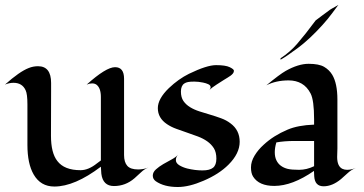

<svg xmlns="http://www.w3.org/2000/svg" viewBox="-25 -748 1477 780"><path d="M327.1 -404.3Q405.8 -475.1 442.4 -475.1Q479 -475.1 479 -428.2V-118.2Q479 -88.9 492.2 -74.2Q505.4 -59.6 536.1 -59.6Q557.6 -59.6 578.1 -67.4Q562 -61.5 549.1 -49.1Q536.1 -36.6 521.5 -23.9Q484.9 7.8 438 7.8Q393.1 7.8 386.7 -42Q385.3 -56.2 384.8 -70.8Q278.3 9.8 195.8 9.8Q140.1 9.8 111.8 -39.1Q86.4 -83 86.4 -159.2V-323.7Q86.4 -366.2 79.1 -381.3Q65.4 -411.6 29.8 -411.6Q12.7 -411.6 -4.9 -404.3Q54.7 -457.5 91.8 -471.7Q109.9 -479 129.4 -479Q182.6 -479 182.6 -411.1Q182.6 -411.1 182.6 -378.4Q182.6 -378.4 182.1 -196.3Q182.1 -126.5 208 -93.8Q236.3 -56.6 302.2 -56.6Q334.5 -56.6 369.1 -84.5Q377.9 -91.3 384.8 -96.2V-354Q384.8 -390.1 367.2 -403.8Q359.9 -409.2 349.1 -409.2Q338.4 -409.2 327.1 -404.3Z M821.3 -378.9Q830.6 -385.7 830.6 -393.6Q830.6 -401.4 821.3 -405.8Q812 -410.2 799.8 -412.6Q780.8 -416.5 764.4 -416.5Q748 -416.5 739 -414.8Q730 -413.1 723.6 -408.7Q710 -399.4 710 -376Q710 -352.5 720.2 -337.6Q730.5 -322.8 747.3 -312.5Q764.2 -302.2 785.6 -295.4Q807.1 -288.6 829.3 -282Q851.6 -275.4 873 -267.6Q894.5 -259.8 911.1 -247.1Q948.7 -219.7 948.7 -171.9Q948.7 -124.5 903.3 -79.1Q864.7 -40.5 801.8 -13.7Q743.2 11.7 697.3 11.7Q641.6 11.7 607.9 -11.7Q595.7 -20.5 595.7 -34.4Q595.7 -48.3 608.4 -59.8Q621.1 -71.3 638.2 -81.3Q655.3 -91.3 672.4 -100.3Q689.5 -109.4 698.2 -119.6Q689.5 -109.9 689.5 -97.7Q689.5 -85.4 703.1 -76.9Q716.8 -68.4 735.4 -63.5Q767.6 -55.7 797.4 -55.7Q827.1 -55.7 840.6 -66.7Q854 -77.6 854 -103.5Q854 -129.4 843.8 -145.8Q833.5 -162.1 816.9 -173.8Q800.3 -185.5 778.8 -193.6Q757.3 -201.7 735.1 -209.2Q712.9 -216.8 691.4 -224.6Q669.9 -232.4 653.3 -243.7Q616.2 -268.6 616.2 -308.6Q616.2 -346.7 661.1 -390.1Q700.2 -427.2 742.7 -448.2Q815.4 -483.4 852.5 -483.4Q891.1 -483.4 908.2 -475.1Q925.3 -466.8 925.3 -460.7Q925.3 -454.6 921.4 -449.7Q917.5 -444.8 911.9 -440.7Q906.2 -436.5 900.4 -433.1Q894.5 -429.7 883.8 -422.9Q873 -416 855 -404.5Q836.9 -393.1 821.3 -378.9Z M1345.7 -144.5 1344.7 -110.4Q1344.7 -72.3 1366.2 -62Q1374.5 -58.1 1385.3 -58.1Q1402.3 -58.1 1420.4 -65.9Q1401.9 -58.1 1388.2 -45.4Q1374.5 -32.7 1360.4 -20.5Q1325.2 8.8 1289.6 8.8Q1253.9 8.8 1251.5 -32.2Q1250.5 -43 1250.5 -53.7Q1162.6 7.3 1089.4 7.3Q1027.3 7.3 1003.4 -30.3Q994.6 -43.9 994.6 -67.9Q994.6 -91.8 1009.3 -116Q1023.9 -140.1 1046.4 -160.2Q1086.4 -197.3 1143.1 -221.2Q1185.1 -239.3 1251 -241.7V-263.2Q1251 -340.8 1236.8 -368.2Q1222.7 -395.5 1200.2 -408.4Q1177.7 -421.4 1147.5 -421.4Q1096.2 -421.4 1057.1 -401.4Q1110.8 -445.8 1135.7 -460Q1187 -488.8 1228.8 -488.8Q1270.5 -488.8 1291.5 -476.6Q1312.5 -464.4 1324.7 -444.3Q1345.7 -409.2 1345.7 -343.3ZM1251 -72.8V-175.3H1171.9Q1129.4 -175.3 1097.7 -169.4Q1091.3 -148.4 1091.3 -129.4Q1091.3 -110.4 1097.9 -96.7Q1104.5 -83 1116.2 -74.5Q1127.9 -65.9 1143.6 -62Q1159.2 -58.1 1189.9 -58.1Q1220.7 -58.1 1251 -72.8ZM1114.7 -505.4V-511.2Q1153.3 -536.6 1181.6 -569.3Q1215.8 -608.9 1257.3 -665Q1257.8 -666 1285.2 -686Q1312.5 -706.1 1315.4 -708.3Q1318.4 -710.4 1324.7 -713.9Q1331.1 -717.3 1336.9 -720.7Q1342.8 -724.1 1349.6 -728Q1336.4 -710.9 1322 -691.2Q1307.6 -671.4 1284.2 -645.5Q1232.9 -588.9 1185.8 -553.7Q1138.7 -518.6 1114.7 -505.4Z"/></svg>

Font: Fondamento
Style: Regular
Weight: 400
Version: Version 1.000